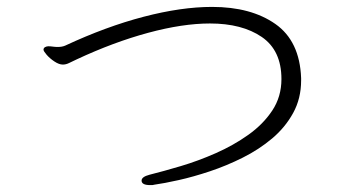

<svg xmlns="http://www.w3.org/2000/svg" viewBox="-20 -607 1040 556"><path d="M852 -374Q852 -322 829 -280Q806 -238 768 -206Q730 -174 683 -150.5Q636 -127 588 -111Q540 -95 497.5 -85.5Q455 -76 426 -72Q423 -71 420 -71Q417 -71 415 -71Q390 -71 390 -84Q390 -95 413 -101Q453 -111 503.5 -126Q554 -141 605 -163.5Q656 -186 699 -216.5Q742 -247 768.5 -287Q795 -327 795 -378Q795 -461 738 -500Q681 -539 588 -539Q509 -539 409 -512Q309 -485 202 -435Q189 -429 180 -424.5Q171 -420 162 -420Q151 -420 137.5 -429Q124 -438 115 -448.5Q106 -459 106 -463Q106 -468 110.5 -470.5Q115 -473 120 -473Q126 -473 133 -472Q140 -471 147 -471Q160 -471 169 -475Q287 -530 396 -558.5Q505 -587 594 -587Q707 -587 777.5 -537.5Q848 -488 852 -381Z"/></svg>

Font: Moon Stars Kai HW Light
Style: Regular
Weight: 300
Designer: GuiWonder
Version: Version 1.101